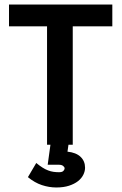

<svg xmlns="http://www.w3.org/2000/svg" viewBox="-20 -643 540 853"><path d="M20 -623H479V-525.9H303.2V0H284.2L279.8 30.8Q317.9 34.7 337.9 53.7Q357.9 72.8 357.9 102.1Q357.9 117.7 350.1 133.5Q342.3 149.4 326.4 161.9Q310.5 174.3 286.6 182.1Q262.7 189.9 230 189.9Q198.2 189.9 166.3 179.4Q134.3 168.9 104 144L141.1 81.1Q155.8 93.3 168.5 101.3Q181.2 109.4 193.4 114Q205.6 118.7 217.5 120.4Q229.5 122.1 242.2 122.1Q256.3 122.1 261.7 116.2Q267.1 110.4 267.1 105Q267.1 99.6 260.5 94.2Q253.9 88.9 241.2 88.9H191.9L204.1 0H189V-525.9H20Z"/></svg>

Font: InconsolataGo
Style: Bold
Weight: 700
Designer: Raph Levien, Kirill Tkachev(cyreal.org)
Foundry: Raph Levien, Kirill Tkachev(cyreal.org)
Version: Version 1.015; ttfautohint (v0.92) -l 8 -r 50 -G 200 -x 14 -